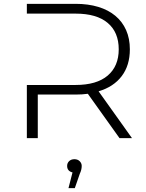

<svg xmlns="http://www.w3.org/2000/svg" viewBox="-20 -720 761 1001"><path d="M668 0H603L438 -231Q423 -229 407 -228Q391 -227 374 -227H177V0H120V-277H374Q484 -277 541.5 -326Q599 -375 599 -463Q599 -552 541.5 -600.5Q484 -649 374 -649H120V-700H374Q440 -700 492.5 -684Q545 -668 581.5 -637.5Q618 -607 637.5 -563Q657 -519 657 -463Q657 -379 614.5 -323Q572 -267 494 -244ZM370 261H337L358 179Q330 172 330 145Q330 130 340.5 120Q351 110 368 110Q385 110 395.5 120.5Q406 131 406 145Q406 165 396 186Z"/></svg>

Font: Montserrat-Alt1 Light
Style: Regular
Weight: 300
Designer: Differentunic
Foundry: Differentunic
Version: Version 7.222